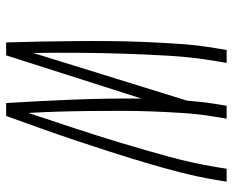

<svg xmlns="http://www.w3.org/2000/svg" viewBox="-88 -688 775 640"><g transform="rotate(90 300.0 -367.5)"><path d="M121 0Q119 -58 118 -115.5Q117 -173 116.5 -231Q116 -289 116.5 -347Q117 -405 119.5 -463.5Q122 -522 126 -580.5Q130 -639 140 -698L146 -735H189L183 -698Q170 -622 165.5 -545.5Q161 -469 158.5 -393Q156 -317 155.5 -241.5Q155 -166 156 -90L315 -603Q317 -627 319.5 -650.5Q322 -674 326 -698L332 -735H375L369 -698Q360 -646 356.5 -593.5Q353 -541 351 -488.5Q349 -436 349 -384Q349 -332 349.5 -280.5Q350 -229 351.5 -177.5Q353 -126 356 -74Q382 -152 407.5 -229.5Q433 -307 456.5 -385Q480 -463 501.5 -541.5Q523 -620 536 -698L542 -735H585L579 -698Q569 -639 554 -580.5Q539 -522 521.5 -463.5Q504 -405 485.5 -347Q467 -289 447.5 -231Q428 -173 407.5 -115.5Q387 -58 366 0H323Q316 -112 311.5 -224.5Q307 -337 308 -451L164 0Z"/></g></svg>

Font: Iosevka SS04 XLt Ex
Style: Italic
Weight: 200
Width: 7
Italic angle: -9°
Monospace: yes
Designer: Belleve Invis
Foundry: Belleve Invis
Version: Version 19.0.0; ttfautohint (v1.8.4)